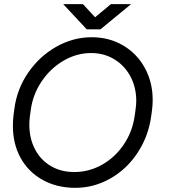

<svg xmlns="http://www.w3.org/2000/svg" viewBox="-20 -881 835 923"><path d="M42 -275Q42 -301 45 -328L49 -357Q61 -452 115 -531Q169 -610 250 -656Q331 -702 421 -702Q505 -702 572 -662.5Q639 -623 676.5 -554Q714 -485 714 -401Q714 -377 711 -353L707 -324Q694 -226 641 -146Q588 -66 508 -21.5Q428 23 338 22Q250 21 182.5 -17.5Q115 -56 78.5 -123Q42 -190 42 -275ZM628 -328 632 -357Q635 -377 635 -397Q635 -461 607 -513.5Q579 -566 529.5 -596Q480 -626 418 -626Q348 -626 285 -589Q222 -552 180 -489.5Q138 -427 128 -353L124 -324Q121 -303 121 -282Q121 -216 148 -164Q175 -112 224 -83Q273 -54 337 -54Q409 -54 472 -90Q535 -126 576.5 -188.5Q618 -251 628 -328ZM379 -861 437 -798 513 -861H610L463 -740H397L284 -861Z"/></svg>

Font: Bellota Text
Style: Bold Italic
Weight: 700
Italic angle: -7.5°
Designer: Kemie Guaida
Foundry: Kemie Guaida
Version: Version 4.001